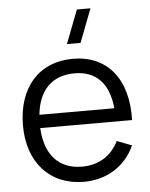

<svg xmlns="http://www.w3.org/2000/svg" viewBox="-55 -826 694 886"><g transform="rotate(-5 292.0 -382.5)"><path d="M275 -625H338L397.5 -780H334.5ZM298.5 15C403 15 490.5 -38.5 533.5 -133L465 -159.5C431.5 -92 372.5 -55.5 295.5 -55.5C188 -55.5 124.5 -125.5 118.5 -249.5H544C549.5 -440 455.5 -555 295.5 -555C139.5 -555 40 -444.5 40 -267.5C40 -96.5 141 15 298.5 15ZM297.5 -487.5C398 -487.5 455.5 -427.5 467 -311H120C131.5 -424.5 193.5 -487.5 297.5 -487.5Z"/></g></svg>

Font: Manrope
Style: Regular
Weight: 400
Designer: Mikhail Sharanda
Foundry: Mikhail Sharanda
Version: Version 4.505